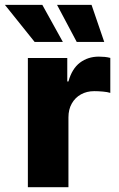

<svg xmlns="http://www.w3.org/2000/svg" viewBox="-62 -784 497 804"><path d="M54.7 0V-541H219.7V-442.9H224.6Q239.3 -496.1 272.7 -521.5Q306.2 -546.9 352.1 -546.9Q364.3 -546.9 376.7 -545.7Q389.2 -544.4 399.9 -541.5V-395Q388.2 -398.9 368.4 -400.6Q348.6 -402.3 332.5 -402.3Q301.3 -402.3 276.9 -388.7Q252.4 -375 238.5 -350.3Q224.6 -325.7 224.6 -292.5V0ZM259.3 -608.4 176.8 -763.7H321.3L374.5 -608.4ZM83 -608.4 -41.5 -763.7H115.2L201.2 -608.4Z"/></svg>

Font: Inter 17pt ExtraBold
Style: Regular
Weight: 800
Version: Version 4.001;git-66647c0bb